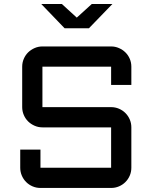

<svg xmlns="http://www.w3.org/2000/svg" viewBox="-20 -930 760 950"><path d="M189.9 -299.8Q169.4 -299.8 151.1 -307.9Q132.8 -315.9 119.1 -329.3Q105.5 -342.8 97.7 -361.1Q89.8 -379.4 89.8 -399.9V-600.1Q89.8 -620.6 97.7 -638.9Q105.5 -657.2 119.1 -670.7Q132.8 -684.1 151.1 -692.1Q169.4 -700.2 189.9 -700.2H529.8Q550.3 -700.2 568.6 -692.1Q586.9 -684.1 600.6 -670.7Q614.3 -657.2 622.1 -638.9Q629.9 -620.6 629.9 -600.1V-509.8H529.8V-600.1H189.9V-399.9H529.8Q550.3 -399.9 568.6 -392.1Q586.9 -384.3 600.6 -370.6Q614.3 -356.9 622.1 -338.6Q629.9 -320.3 629.9 -299.8V-100.1Q629.9 -79.6 622.1 -61.3Q614.3 -43 600.6 -29.3Q586.9 -15.6 568.6 -7.8Q550.3 0 529.8 0H180.2Q159.7 0 141.4 -7.8Q123 -15.6 109.4 -29.3Q95.7 -43 87.9 -61.3Q80.1 -79.6 80.1 -100.1V-189.9H180.2V-100.1H529.8V-299.8ZM184.1 -910.2H286.1L359.9 -842.8L434.1 -910.2H536.1L419.9 -790H299.8Z"/></svg>

Font: Aldrich
Style: Regular
Weight: 400
Designer: Matthew Desmond
Foundry: Matthew Desmond
Version: Version 1.002 2011